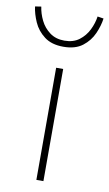

<svg xmlns="http://www.w3.org/2000/svg" viewBox="-119 -763 459 806"><g transform="rotate(10 110.0 -360.0)"><path d="M96 0V-478H126V0ZM110 -570Q60 -570 29 -593.5Q-2 -617 -17 -651Q-32 -685 -36 -716L-10 -720Q-6 -691 8 -662.5Q22 -634 47.5 -615Q73 -596 110 -596Q148 -596 173 -615Q198 -634 212 -662.5Q226 -691 230 -720L256 -716Q252 -685 237 -651Q222 -617 191.5 -593.5Q161 -570 110 -570Z"/></g></svg>

Font: Source Sans 3 Variable
Style: Regular
Weight: 200
Designer: Paul D. Hunt
Foundry: Adobe Systems Incorporated
Version: Version 3.026